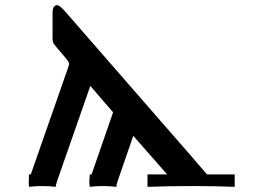

<svg xmlns="http://www.w3.org/2000/svg" viewBox="-20 -722 988 742"><path d="M91 -18 92 -48H99L243 -460Q247 -471 247 -476Q247 -482 232 -500Q193 -545 188 -552.5Q183 -560 183 -575V-670Q183 -702 201 -702Q211 -702 235 -674L724 -113Q778 -51 780 -48H887V0Q807 -3 727 -3Q638 -3 550 0V-48H626L495 -197L438 -32L431 -10L430 0Q403 -3 376 -3Q352 -3 327 0L325 -18L327 -48H334L417 -288L329 -390L203 -29L197 -10L195 0Q170 -3 143 -3Q118 -3 92 0Z"/></svg>

Font: CMU Serif
Style: Bold
Weight: 700
Version: Version 0.7.0